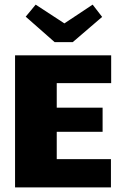

<svg xmlns="http://www.w3.org/2000/svg" viewBox="-20 -809 526 829"><path d="M294 -627 421 -736 380 -789 258 -708 134 -789 91 -737 216 -627ZM460 -450V-570H45V0H459V-122H225V-240H423V-344H225V-450Z"/></svg>

Font: FilmFarsi Display
Style: Regular
Weight: 400
Designer: Borna Izadpanah
Foundry: Borna Izadpanah
Version: Version 1.000;PS 001.000;hotconv 1.0.88;makeotf.lib2.5.64775